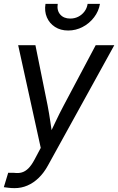

<svg xmlns="http://www.w3.org/2000/svg" viewBox="-30 -762 608 988"><path d="M-10.3 201.2 12.2 127 43.9 127.4Q64.9 130.4 82.5 125.2Q100.1 120.1 116 104.5Q131.8 88.9 147.5 59.6L179.7 -1L63.5 -529.3H152.3L214.8 -220.2Q223.1 -177.2 229.2 -134.5Q235.4 -91.8 241.7 -50.3H215.3Q235.4 -91.8 255.4 -134.5Q275.4 -177.2 298.3 -220.2L462.4 -529.3H558.1L216.8 89.4Q196.3 127 169.4 153.1Q142.6 179.2 111.3 192.6Q80.1 206.1 45.4 206.1Q28.8 206.1 14.2 204.3Q-0.5 202.6 -10.3 201.2ZM320.8 -605Q281.7 -605 253.2 -623.3Q224.6 -641.6 211.2 -672.9Q197.8 -704.1 204.1 -742.2H267.1Q261.7 -708.5 279.8 -687.5Q297.9 -666.5 331.5 -666.5Q354 -666.5 372.8 -676Q391.6 -685.5 404.5 -702.6Q417.5 -719.7 420.9 -742.2H484.4Q478 -704.1 454.1 -672.9Q430.2 -641.6 395.3 -623.3Q360.4 -605 320.8 -605Z"/></svg>

Font: Inter 24pt
Style: Italic
Weight: 400
Italic angle: -9.3988°
Designer: Rasmus Andersson
Foundry: rsms
Version: Version 4.001;git-66647c0bb